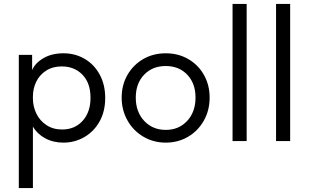

<svg xmlns="http://www.w3.org/2000/svg" viewBox="-20 -720 1576 980"><path d="M517 -220Q517 -151 488 -99.5Q459 -48 410 -20Q361 8 304 8Q251 8 210 -14.5Q169 -37 148 -74V240H76V-440H144V-362Q159 -398 201.5 -423Q244 -448 304 -448Q363 -448 411.5 -420Q460 -392 488.5 -340Q517 -288 517 -220ZM442 -221Q442 -296 401 -338.5Q360 -381 295 -381Q249 -381 215.5 -359.5Q182 -338 165 -303Q148 -268 148 -227V-217Q148 -177 165.5 -140.5Q183 -104 217 -81.5Q251 -59 297 -59Q362 -59 402 -103.5Q442 -148 442 -221Z M601 -222Q601 -286 630.5 -337.5Q660 -389 711 -418.5Q762 -448 826 -448Q890 -448 941 -418.5Q992 -389 1021 -337.5Q1050 -286 1050 -222Q1050 -157 1020.5 -104.5Q991 -52 940 -22Q889 8 826 8Q763 8 711.5 -22.5Q660 -53 630.5 -105.5Q601 -158 601 -222ZM978 -222Q978 -294 936 -338.5Q894 -383 826 -383Q758 -383 715.5 -338.5Q673 -294 673 -222Q673 -149 716 -103Q759 -57 826 -57Q893 -57 935.5 -103Q978 -149 978 -222Z M1239 0H1167V-700H1239Z M1461 0H1389V-700H1461Z"/></svg>

Font: Tilda Sans
Style: Regular
Weight: 400
Designer: ParaType Ltd
Foundry: ParaType Ltd
Version: Version 1.002W